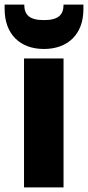

<svg xmlns="http://www.w3.org/2000/svg" viewBox="-29 -811 381 831"><path d="M246 0V-558H75V0ZM-9 -772C-9 -663 58 -599 161 -599C264 -599 332 -662 332 -771V-791H246C246 -747 224 -724 161 -724C98 -724 76 -747 76 -791H-9Z"/></svg>

Font: Poppins
Style: Bold
Weight: 700
Designer: Ninad Kale (Devanagari), Jonny Pinhorn (Latin)
Foundry: Indian Type Foundry
Version: 4.004